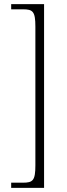

<svg xmlns="http://www.w3.org/2000/svg" viewBox="-20 -780 324 928"><path d="M34 128H193V-760H34V-735H90C139 -735 151 -725 151 -651V19C151 93 139 103 90 103H34Z"/></svg>

Font: Noto Serif Hebrew SemiCondensed ExtraLight
Style: Regular
Weight: 200
Width: 4
Designer: Monotype Design Team
Foundry: Monotype Imaging Inc.
Version: Version 2.004